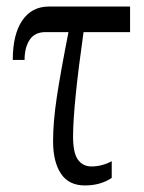

<svg xmlns="http://www.w3.org/2000/svg" viewBox="-20 -556 438 586"><path d="M142 -125Q142 -183 153 -257Q164 -331 189 -458H119Q86 -458 70.5 -434.5Q55 -411 55 -373H19Q19 -451 48 -493.5Q77 -536 129 -536H377V-458H235Q203 -232 203 -139Q203 -89 218 -68.5Q233 -48 259 -48Q291 -48 321 -64V-13Q287 10 239 10Q190 10 166 -26Q142 -62 142 -125Z"/></svg>

Font: Noto Serif Cond
Style: Regular
Weight: 400
Width: 3
Designer: Monotype Design Team
Foundry: Monotype Imaging Inc.
Version: Version 1.001